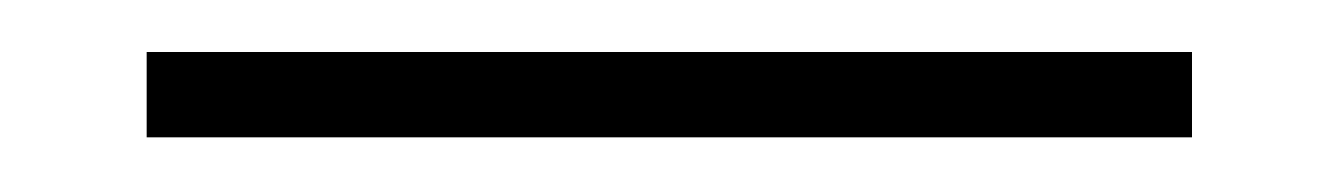

<svg xmlns="http://www.w3.org/2000/svg" viewBox="-20 32 502 72"><path d="M427 83.5H35V51.5H427Z"/></svg>

Font: Anek Kannada Medium ExtraLight
Style: Regular
Weight: 250
Version: Version 1.003